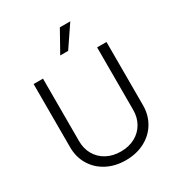

<svg xmlns="http://www.w3.org/2000/svg" viewBox="-217 -1078 1141 1230"><g transform="rotate(-30 353.5 -463.5)"><path d="M623 -707V-239.3Q623 -167.5 589.1 -110.4Q555.2 -53.2 493.7 -20.8Q432.1 11.7 353.5 11.7Q274.4 11.7 213.1 -20.8Q151.9 -53.2 117.9 -110.4Q84 -167.5 84 -239.3V-707H153.3V-244.1Q153.3 -189 178.2 -145.5Q203.1 -102.1 248.5 -77.4Q293.9 -52.7 353.5 -52.7Q413.1 -52.7 458.5 -77.4Q503.9 -102.1 528.8 -145.8Q553.7 -189.5 553.7 -244.1V-707ZM411.1 -937.5H488.3L381.8 -780.3H323.2Z"/></g></svg>

Font: Pretendard GOV Light
Style: Regular
Weight: 300
Designer: Base glyphs from Inter by Rasmus Andersson; Hangeul glyphs from Noto Sans CJK(Source Han Sans) by Jang Soo-young and Kan
Foundry: Kil Hyung-jin
Version: Version 1.309